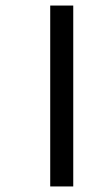

<svg xmlns="http://www.w3.org/2000/svg" viewBox="-20 -674 365 692"><path d="M161 -2V-654H244V-2Z"/></svg>

Font: Noto Sans Tamil UI SemiCondensed
Style: Regular
Weight: 400
Width: 4
Designer: Jelle Bosma - Monotype Design Team
Foundry: Monotype Imaging Inc.
Version: Version 2.004